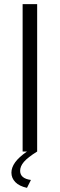

<svg xmlns="http://www.w3.org/2000/svg" viewBox="-20 -730 288 925"><path d="M110 175Q73 167 54 147.5Q35 128 35 102Q35 77 53 52Q71 27 110 0H89V-710H159V0Q114 28 95.5 49.5Q77 71 77 93Q77 130 129 137L110 175Z"/></svg>

Font: Oxford Sans
Style: Regular
Weight: 400
Designer: Matt McInerney, Pablo Impallari, Rodrigo Fuenzalida
Foundry: Matt McInerney, Pablo Impallari, Rodrigo Fuenzalida
Version: Version 3.000g; ttfautohint (v1.5) -l 8 -r 28 -G 28 -x 14 -D